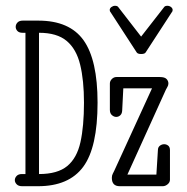

<svg xmlns="http://www.w3.org/2000/svg" viewBox="-20 -643 645 663"><path d="M467.3 -456.5Q455.6 -456.5 452.1 -461.9L362.3 -600.1Q358.9 -603.5 358.9 -608.4Q358.9 -614.3 364.7 -618.7Q370.6 -623 377 -623Q385.3 -623 388.2 -618.7L467.3 -516.6L546.9 -618.7Q549.8 -623 558.1 -623Q564.9 -623 570.6 -618.7Q576.2 -614.3 576.2 -608.4Q576.2 -603.5 572.8 -600.1L482.9 -461.9Q479.5 -456.5 467.3 -456.5ZM56.2 0Q43.9 0 37.6 -6.6Q31.2 -13.2 31.2 -21Q31.2 -28.8 37.4 -35.4Q43.5 -42 55.7 -42H67.9V-529.8H57.6Q45.9 -529.8 40 -536.1Q34.2 -542.5 34.2 -550.3Q34.2 -558.6 40.3 -565.2Q46.4 -571.8 58.6 -571.8H112.3Q220.2 -571.8 268.6 -503.9Q316.9 -436 316.9 -288.6Q316.9 -133.8 267.3 -66.9Q217.8 0 111.3 0ZM114.7 -42Q178.7 -42 212.2 -69.6Q245.6 -97.2 257.8 -152.1Q270 -207 270 -288.6Q270 -365.7 256.8 -419.7Q243.7 -473.6 210.2 -501.7Q176.8 -529.8 114.7 -529.8ZM393.6 0Q366.2 0 366.2 -28.8Q366.2 -37.1 369.4 -43Q372.6 -48.8 374.5 -53.2L504.9 -337.9H405.8L401.9 -261.2Q401.4 -250.5 395.3 -244.9Q389.2 -239.3 381.3 -239.3Q373.5 -239.3 366.5 -245.4Q359.4 -251.5 359.4 -263.7V-354.5Q359.4 -363.3 366.2 -370.1Q373 -377 381.8 -377H531.7Q548.8 -377 555.2 -370.1Q561.5 -363.3 561.5 -355Q561.5 -348.6 558.3 -343.3Q555.2 -337.9 552.7 -333L419.9 -40H520L525.4 -126.5Q525.9 -135.3 532.5 -140.1Q539.1 -145 546.9 -145Q554.7 -145 560.8 -140.1Q566.9 -135.3 566.9 -124.5V-22.5Q566.9 -13.2 558.8 -6.6Q550.8 0 542 0Z"/></svg>

Font: Cutive Mono
Style: Regular
Weight: 400
Designer: Vernon Adams
Foundry: Vernon Adams
Version: Version 1.110; ttfautohint (v1.8.4.7-5d5b)